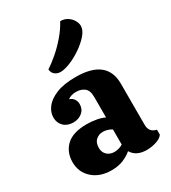

<svg xmlns="http://www.w3.org/2000/svg" viewBox="-208 -962 952 1072"><g transform="rotate(-30 268.5 -425.5)"><path d="M190 7Q115 7 68.5 -34.5Q22 -76 22 -141Q22 -206 64.5 -246Q107 -286 196 -286Q225 -286 257 -280.5Q289 -275 309 -264V-397Q309 -439 287.5 -455.5Q266 -472 235 -472Q202 -472 181 -456Q201 -449 210 -434.5Q219 -420 219 -403Q219 -370 195.5 -350.5Q172 -331 138 -331Q100 -331 77 -353.5Q54 -376 54 -410Q54 -444 77 -474.5Q100 -505 148.5 -525Q197 -545 274 -545Q475 -545 475 -386V-121Q475 -73 521 -63V-31Q508 -12 477 -2.5Q446 7 417 7Q349 7 321 -40Q301 -22 268 -7.5Q235 7 190 7ZM255 -74Q269 -74 284 -78.5Q299 -83 309 -90V-187Q299 -194 283.5 -199Q268 -204 253 -204Q227 -204 208 -187.5Q189 -171 189 -136Q189 -109 207 -91.5Q225 -74 255 -74ZM217 -611Q198 -611 182.5 -622Q167 -633 164 -657Q196 -678 232 -709Q268 -740 301 -778.5Q334 -817 356 -858Q383 -858 402.5 -845Q422 -832 432.5 -813.5Q443 -795 443 -778Q443 -751 418 -722Q393 -693 356 -667.5Q319 -642 281 -626.5Q243 -611 217 -611Z"/></g></svg>

Font: Calistoga
Style: Regular
Weight: 400
Designer: Yvonne Schuttler, Eben Sorkin
Foundry: www.sorkintype.com
Version: Version 1.010; ttfautohint (v1.8.4.7-5d5b)